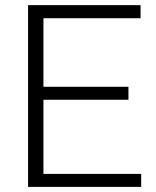

<svg xmlns="http://www.w3.org/2000/svg" viewBox="-20 -731 609 751"><path d="M482.4 -340.8H149.9V-50.8H532.2V0H89.8V-710.9H529.8V-659.7H149.9V-391.6H482.4Z"/></svg>

Font: Vazir Thin FD-UI
Style: Thin-FD-UI
Weight: 100
Designer: Saber Rastikerdar
Foundry: Saber Rastikerdar
Version: Version 30.1.0